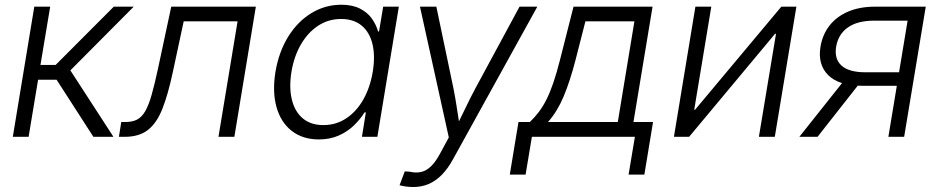

<svg xmlns="http://www.w3.org/2000/svg" viewBox="-20 -563 3861 790"><path d="M32.7 0 121.1 -535.6H186.5L146.5 -295.9H209L448.2 -535.6H530.3L269.5 -273.4L446.8 0H364.3L212.9 -234.9H136.7L97.7 0Z M469.2 0 479 -61H496.1Q524.4 -61 543.7 -70.8Q563 -80.6 577.4 -105.2Q591.8 -129.9 604.2 -173.8Q616.7 -217.8 631.3 -286.1L684.6 -535.6H1032.7L944.3 0H878.9L957.5 -475.1H735.8L690.9 -265.6Q671.4 -174.3 648.2 -115.5Q625 -56.6 588.6 -28.3Q552.2 0 492.7 0Z M1292 10.7Q1225.6 10.7 1180.7 -24.2Q1135.7 -59.1 1117.9 -121.6Q1100.1 -184.1 1113.3 -267.1Q1127.4 -350.1 1166 -412.4Q1204.6 -474.6 1261.2 -509Q1317.9 -543.5 1384.3 -543.5Q1430.2 -543.5 1461.2 -527.6Q1492.2 -511.7 1510 -486.6Q1527.8 -461.4 1535.6 -433.6H1539.6L1556.6 -535.6H1621.1L1532.7 0H1469.2L1485.4 -100.6H1480Q1462.4 -72.3 1435.8 -46.6Q1409.2 -21 1373.3 -5.1Q1337.4 10.7 1292 10.7ZM1310.5 -48.3Q1362.8 -48.3 1404.8 -76.2Q1446.8 -104 1474.9 -153.6Q1502.9 -203.1 1513.7 -267.6Q1524.4 -332 1512.7 -381.1Q1501 -430.2 1468.3 -457.5Q1435.5 -484.9 1383.3 -484.9Q1331.1 -484.9 1288.8 -457Q1246.6 -429.2 1218.3 -380.4Q1189.9 -331.5 1179.2 -267.6Q1168.9 -203.6 1180.7 -154.1Q1192.4 -104.5 1225.3 -76.4Q1258.3 -48.3 1310.5 -48.3Z M1624 199.2 1645.5 142.1 1666.5 143.6Q1691.9 149.4 1713.1 144.5Q1734.4 139.6 1753.4 121.3Q1772.5 103 1791 68.4L1826.7 2.4L1708 -535.6H1775.4L1845.2 -202.1Q1854 -158.7 1860.4 -115.2Q1866.7 -71.8 1873.5 -30.3H1852.1Q1873 -71.8 1893.6 -115.2Q1914.1 -158.7 1937.5 -202.1L2117.7 -535.6H2190.9L1844.2 91.8Q1823.2 130.4 1798.1 156Q1772.9 181.6 1743.7 194.1Q1714.4 206.5 1680.7 206.5Q1664.1 206.5 1649.4 204.3Q1634.8 202.1 1624 199.2Z M2077.6 155.3 2113.3 -61H2160.2Q2180.7 -80.6 2197.8 -103.3Q2214.8 -126 2229.5 -155.5Q2244.1 -185.1 2257.3 -224.1Q2270.5 -263.2 2283.7 -314.9L2339.8 -535.6H2665L2586.4 -61H2667L2631.3 155.3H2566.4L2592.3 0H2168.5L2142.6 155.3ZM2234.9 -61H2522L2590.3 -475.1H2388.7L2347.7 -314.9Q2325.7 -230 2299.6 -167.2Q2273.4 -104.5 2234.9 -61Z M3168 0H3102.5L3172.9 -423.8H3168.9L2815.4 0H2752.9L2841.3 -535.6H2906.7L2836.4 -111.3H2839.8L3194.8 -535.6H3256.8Z M3700.2 0H3635.3L3714.4 -478H3576.7Q3508.3 -478 3468.8 -450.2Q3429.2 -422.4 3420.4 -371.1Q3412.1 -320.8 3442.4 -293.2Q3472.7 -265.6 3541 -265.6H3707.5L3698.2 -210H3527.8Q3432.1 -210 3387.9 -253.7Q3343.8 -297.4 3356 -371.1Q3364.3 -420.9 3393.3 -458Q3422.4 -495.1 3470 -515.4Q3517.6 -535.6 3581.1 -535.6H3789.1ZM3343.8 0H3269L3461.4 -242.2H3534.2Z"/></svg>

Font: Inter 20pt Light
Style: Italic
Weight: 300
Italic angle: -9.3988°
Version: Version 4.001;git-66647c0bb